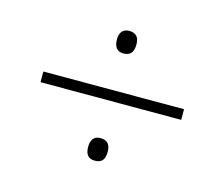

<svg xmlns="http://www.w3.org/2000/svg" viewBox="-70 -630 712 609"><g transform="rotate(15 286.0 -326.0)"><path d="M285 -465C310 -465 318 -480 318 -503C318 -524 310 -539 285 -539C263 -539 254 -524 254 -503C254 -480 263 -465 285 -465ZM55 -309H517V-344H55ZM285 -113C310 -113 318 -127 318 -150C318 -172 310 -187 285 -187C263 -187 254 -172 254 -150C254 -127 263 -113 285 -113Z"/></g></svg>

Font: Noto Sans Telugu ExtraLight
Style: Regular
Weight: 200
Designer: Jelle Bosma - Monotype Design Team
Foundry: Monotype Imaging Inc.
Version: Version 2.005